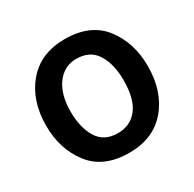

<svg xmlns="http://www.w3.org/2000/svg" viewBox="-155 -860 1052 1040"><g transform="rotate(-30 371.0 -340.5)"><path d="M370 -695Q532 -695 611 -592.5Q690 -490 690 -344Q690 -186 605.5 -86Q521 14 370 14Q210 14 130.5 -88.5Q51 -191 51 -337Q51 -494 135.5 -594Q220 -694 370 -695ZM369 -109Q447 -109 492.5 -167Q538 -225 538 -344Q538 -443 498.5 -507Q459 -571 372 -571Q297 -571 250.5 -508Q204 -445 204 -338Q204 -238 243.5 -173.5Q283 -109 369 -109Z"/></g></svg>

Font: Palanquin Dark Medium
Style: Regular
Weight: 500
Designer: Pria Ravichandran
Version: Version 1.001